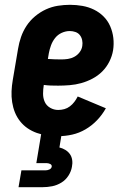

<svg xmlns="http://www.w3.org/2000/svg" viewBox="-20 -558 540 798"><path d="M222 8Q199 8 176.5 5Q154 2 133 -5.5Q112 -13 94.5 -25Q77 -37 63.5 -54Q50 -71 42 -91Q34 -111 30.5 -133.5Q27 -156 28 -179Q29 -202 33 -225L55 -355Q59 -380 67.5 -404.5Q76 -429 90.5 -451Q105 -473 126 -490.5Q147 -508 171 -519Q195 -530 220.5 -534Q246 -538 271 -538Q297 -538 322.5 -533.5Q348 -529 370.5 -518Q393 -507 410.5 -489.5Q428 -472 438 -449Q448 -426 451 -400.5Q454 -375 450 -349Q446 -325 434.5 -302Q423 -279 405 -261Q387 -243 364 -231Q341 -219 317.5 -212.5Q294 -206 269.5 -204Q245 -202 222 -202Q206 -202 191 -202.5Q176 -203 162 -205Q159 -187 159 -168.5Q159 -150 166 -134.5Q173 -119 188.5 -110Q204 -101 222 -101Q235 -101 247.5 -104.5Q260 -108 270.5 -116Q281 -124 289 -134.5Q297 -145 303 -157L420 -108Q405 -81 383.5 -58.5Q362 -36 335.5 -20.5Q309 -5 280 1.5Q251 8 222 8ZM235 -311Q248 -311 262 -313Q276 -315 289 -322Q302 -329 311 -341Q320 -353 322 -367Q324 -379 321.5 -391Q319 -403 312 -412Q305 -421 293.5 -425Q282 -429 270 -429Q253 -429 236.5 -421.5Q220 -414 209 -400Q198 -386 192 -369.5Q186 -353 183 -337L179 -313Q193 -312 207 -311.5Q221 -311 235 -311ZM57 220 69 150H169Q177 150 185 146.5Q193 143 195 135Q196 127 188.5 123.5Q181 120 174 120H131L151 0H236L227 55Q240 58 251.5 65Q263 72 270.5 82.5Q278 93 280 107Q282 121 279 135Q276 154 264.5 172Q253 190 235 201Q217 212 197 216Q177 220 157 220Z"/></svg>

Font: Iosevka Slab Heavy
Style: Italic
Weight: 900
Italic angle: -9°
Monospace: yes
Designer: Belleve Invis
Foundry: Belleve Invis
Version: Version 11.1.0; ttfautohint (v1.8.3)